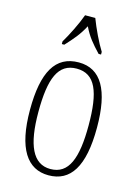

<svg xmlns="http://www.w3.org/2000/svg" viewBox="-118 -832 656 908"><g transform="rotate(15 210.5 -378.0)"><path d="M112 -619V-606H124C159 -644 185 -673 209 -719C231 -673 256 -644 292 -606H304V-619C280 -657 250 -721 233 -766H183C167 -721 135 -657 112 -619ZM211 10C318 10 375 -75 375 -267C375 -450 322 -543 213 -543C99 -543 47 -452 47 -267C47 -77 107 10 211 10ZM212 -21C126 -21 88 -106 88 -267C88 -431 120 -512 211 -512C302 -512 334 -431 334 -267C334 -106 302 -21 212 -21Z"/></g></svg>

Font: Noto Serif Devanagari ExtraCondensed ExtraLight
Style: Regular
Weight: 200
Width: 2
Designer: Universal Thirst, Indian Type Foundry and the Monotype Design Team
Foundry: Monotype Imaging Inc.
Version: Version 2.004